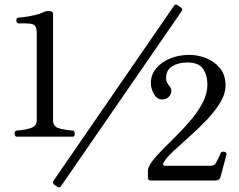

<svg xmlns="http://www.w3.org/2000/svg" viewBox="-20 -786 1040 836"><path d="M50 -191Q44 -196 43.5 -204.5Q43 -213 50 -217Q89 -220 114.5 -228.5Q140 -237 140 -262V-644Q140 -662 133 -673Q126 -684 94 -684H58Q51 -689 51 -697.5Q51 -706 58 -709Q73 -710 93.5 -713Q114 -716 135 -721Q156 -726 169 -733Q179 -738 193 -738Q200 -738 205.5 -735Q211 -732 211 -727V-262Q211 -235 236.5 -227.5Q262 -220 300 -217Q305 -213 305.5 -204.5Q306 -196 300 -191ZM246 24Q239 34 229 27L216 18Q212 15 211 10Q210 5 213 1L737 -760Q744 -771 754 -763L768 -753Q778 -745 770 -736ZM637 0Q633 0 628.5 -2.5Q624 -5 624 -12V-41Q624 -59 642.5 -83.5Q661 -108 690.5 -137.5Q720 -167 753.5 -200.5Q787 -234 816.5 -270Q846 -306 864.5 -343Q883 -380 883 -417Q883 -459 864 -486.5Q845 -514 796 -514Q757 -514 730 -497.5Q703 -481 703 -446Q703 -436 707 -427.5Q711 -419 718 -411Q726 -402 726 -391Q726 -375 714.5 -364Q703 -353 686 -353Q663 -353 650 -376.5Q637 -400 637 -425Q637 -461 660 -488.5Q683 -516 721 -531.5Q759 -547 805 -547Q841 -547 877 -533Q913 -519 937.5 -489.5Q962 -460 962 -414Q962 -377 938 -338Q914 -299 878 -261.5Q842 -224 803.5 -190Q765 -156 734.5 -127.5Q704 -99 693 -79Q688 -69 691.5 -66.5Q695 -64 700 -64H894Q914 -64 920 -76Q923 -82 931.5 -98.5Q940 -115 941 -120Q946 -128 957 -125Q968 -122 966 -112L940 -15Q936 0 917 0Z"/></svg>

Font: TsukuhouMincho
Style: Regular
Weight: 400
Designer: Iose
Foundry: Typographish
Version: Version 1.001; ttfautohint (v1.8.3)